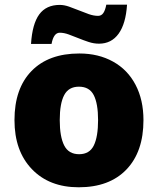

<svg xmlns="http://www.w3.org/2000/svg" viewBox="-20 -792 677 822"><path d="M594.2 -277.8Q594.2 -142.1 521.2 -66.2Q448.2 9.8 316.9 9.8Q190.9 9.8 116.5 -67.9Q42 -145.5 42 -277.8Q42 -413.1 115 -488Q188 -563 319.8 -563Q401.4 -563 463.9 -528.3Q526.4 -493.7 560.3 -429Q594.2 -364.3 594.2 -277.8ZM235.8 -277.8Q235.8 -206.5 254.9 -169.2Q273.9 -131.8 318.8 -131.8Q363.3 -131.8 381.6 -169.2Q399.9 -206.5 399.9 -277.8Q399.9 -348.6 381.3 -384.8Q362.8 -420.9 317.9 -420.9Q273.9 -420.9 254.9 -385Q235.8 -349.1 235.8 -277.8ZM403.8 -605Q381.8 -605 359.6 -612.3Q337.4 -619.6 315.9 -628.4Q294.4 -637.2 274.2 -644.5Q253.9 -651.9 235.8 -651.9Q209.5 -651.9 200.7 -604H112.8Q118.2 -689.5 147.9 -730.2Q177.7 -771 235.8 -771Q254.4 -771 275.4 -763.7Q296.4 -756.3 317.9 -747.6Q339.4 -738.8 360.4 -731.4Q381.3 -724.1 399.9 -724.1Q414.1 -724.1 422.4 -736.3Q430.7 -748.5 435.1 -772H523.9Q518.6 -690.4 487.8 -647.7Q457 -605 403.8 -605Z"/></svg>

Font: OpenSansExtrabold
Style: Regular
Weight: 800
Foundry: Ascender Corporation
Version: Version 1.10